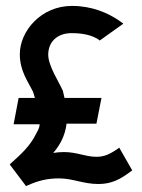

<svg xmlns="http://www.w3.org/2000/svg" viewBox="-20 -610 480 649"><path d="M13 -54 68 19 75 16C108 1 140 -7 179 -7C227 -7 261 12 313 12C359 12 389 -6 420 -29L427 -34L383 -111L375 -105C352 -90 334 -80 306 -80C268 -80 241 -96 196 -96C183 -96 172 -95 160 -93C182 -119 200 -150 205 -192H306L323 -279H198C196 -287 194 -296 192 -305L191 -306C181 -330 143 -387 143 -425C143 -469 174 -498 222 -498C261 -498 290 -491 312 -477L317 -473L397 -530L386 -538C345 -567 290 -590 223 -590C119 -590 47 -505 47 -427C47 -370 74 -336 92 -299C94 -293 96 -286 98 -279H43L26 -190H114C113 -174 107 -168 100 -154C82 -118 53 -90 19 -60Z"/></svg>

Font: Charger Pro
Style: ExBd
Weight: 400
Designer: Jasper
Foundry: Cannot Into Space Fonts
Version: Version 1.09